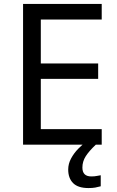

<svg xmlns="http://www.w3.org/2000/svg" viewBox="-20 -734 596 974"><path d="M496 0H97V-714H496V-635H187V-412H478V-334H187V-79H496ZM398 116Q398 161 443 161Q460 161 471.5 158.5Q483 156 491 155V211Q477 215 463 217.5Q449 220 429 220Q376 220 351 195Q326 170 326 126Q326 97 340.5 70Q355 43 376.5 21Q398 -1 418 -15L466 0Q432 32 415 58.5Q398 85 398 116Z"/></svg>

Font: Noto Sans Tifinagh Ghat
Style: Regular
Weight: 400
Designer: JamraPatel
Foundry: JamraPatel LLC
Version: Version 2.006; ttfautohint (v1.8.4.7-5d5b)